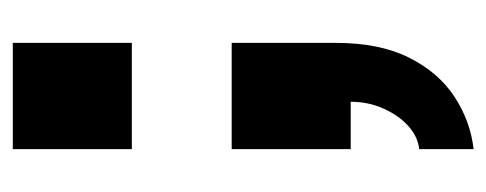

<svg xmlns="http://www.w3.org/2000/svg" viewBox="-250 -318 760 300"><g transform="rotate(-90 130.0 -168.0)"><path d="M47 192V107Q66 105 82.5 90.5Q99 76 110 52Q121 28 121 0H47V-186H213V-23Q213 45 190 91Q167 137 129 162Q91 187 47 192ZM47 -342V-528H213V-342Z"/></g></svg>

Font: Archivo Condensed Black
Style: Regular
Weight: 900
Width: 3
Designer: Hector Gatti
Foundry: Omnibus-Type
Version: Version 2.001